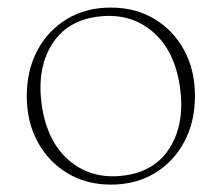

<svg xmlns="http://www.w3.org/2000/svg" viewBox="-20 -490 600 520"><path d="M280.5 -469.5Q346.5 -469.5 398 -438.8Q449.5 -408 478.8 -354Q508 -300 508 -230Q508 -160 479 -105.8Q450 -51.5 398.8 -20.8Q347.5 10 280 10Q214 10 162.8 -20.8Q111.5 -51.5 82 -105.8Q52.5 -160 52.5 -229.5Q52.5 -300 81.5 -354Q110.5 -408 161.8 -438.8Q213 -469.5 280.5 -469.5ZM315 -14.5Q400 -25 440.5 -90.8Q481 -156.5 467.5 -253.5Q453 -354.5 392.2 -405.2Q331.5 -456 245.5 -445Q160.5 -434.5 120 -368.8Q79.5 -303 93 -206Q107.5 -105.5 168.2 -54.5Q229 -3.5 315 -14.5Z"/></svg>

Font: Fraunces 9pt Thin
Style: Regular
Weight: 100
Version: Version 1.000;[b76b70a41]